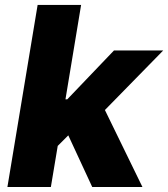

<svg xmlns="http://www.w3.org/2000/svg" viewBox="-20 -747 672 767"><path d="M9.6 0 130.3 -727.3H304L241.5 -350.1H248.6L435.4 -545.5H632.1L399.1 -307.5L549 0H348.4L252.8 -206.3L210.6 -164.1L183.2 0Z"/></svg>

Font: Inter UI Extra Bold
Style: Italic
Weight: 800
Italic angle: 9.39999°
Designer: Rasmus Andersson
Foundry: rsms
Version: 3.2;8d6f07862